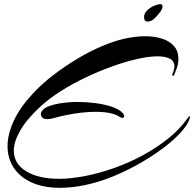

<svg xmlns="http://www.w3.org/2000/svg" viewBox="-20 -851 927 917"><path d="M267 46Q187 46 131 20.5Q75 -5 45.5 -50Q16 -95 16 -153Q16 -209 45 -272.5Q74 -336 135 -402Q180 -451 236 -493.5Q292 -536 350.5 -571Q409 -606 465.5 -630Q522 -654 569 -665Q595 -671 621.5 -674.5Q648 -678 673 -678Q716 -678 752 -667Q788 -656 810 -632Q832 -608 832 -569Q832 -547 824.5 -526Q817 -505 812 -494Q809 -488 806 -488Q804 -488 803 -491.5Q802 -495 804 -499Q813 -519 813 -534Q813 -559 791.5 -570.5Q770 -582 733 -582Q691 -582 634 -569Q577 -556 513.5 -533Q450 -510 387 -480Q324 -450 268.5 -414.5Q213 -379 173 -342Q107 -281 76.5 -227.5Q46 -174 46 -132Q46 -69 105 -33Q164 3 263 3Q289 3 317 0Q345 -3 375 -8Q446 -21 519.5 -46.5Q593 -72 660.5 -108.5Q728 -145 783.5 -189.5Q839 -234 874 -284Q884 -297 886 -297Q887 -297 887 -294Q887 -292 887 -289.5Q887 -287 885 -282Q875 -253 842 -217Q809 -181 759 -143.5Q709 -106 648 -71Q587 -36 520 -8.5Q453 19 386 33Q324 46 267 46ZM205 -282Q194 -282 187 -286Q183 -288 179 -293.5Q175 -299 175 -307Q175 -319 192.5 -333Q210 -347 264 -357Q282 -360 304 -362Q326 -364 350 -364Q392 -364 435.5 -358.5Q479 -353 514.5 -341Q550 -329 567 -310Q573 -303 573 -296Q573 -288 565 -288Q559 -288 551 -293Q534 -305 504.5 -311Q475 -317 437 -317Q370 -317 290 -300Q265 -295 243 -288.5Q221 -282 205 -282ZM685 -748Q668 -748 668 -769Q668 -786 681.5 -800Q695 -814 714 -822.5Q733 -831 747 -831Q756 -831 756 -821Q756 -806 741 -789Q734 -779 718.5 -763.5Q703 -748 685 -748Z"/></svg>

Font: Arizonia
Style: Regular
Weight: 400
Designer: Robert E. Leuschke
Foundry: Robert E. Leuschke
Version: Version 1.010; ttfautohint (v1.8.4.7-5d5b)